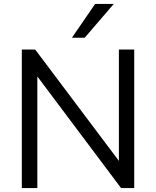

<svg xmlns="http://www.w3.org/2000/svg" viewBox="-20 -957 795 977"><path d="M91 0V-705H159L604 -113H585V-705H663V0H596L152 -592H170V0ZM346 -765 464 -937H559L411 -765Z"/></svg>

Font: Nunito Sans 11pt
Style: Regular
Weight: 400
Version: Version 3.101;gftools[0.9.27]